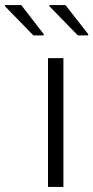

<svg xmlns="http://www.w3.org/2000/svg" viewBox="-98 -740 369 760"><path d="M92 0V-510H153V0ZM251 -600H210L98 -715V-720H161L251 -605ZM75 -600H34L-78 -715V-720H-14L75 -605Z"/></svg>

Font: Saira Light
Style: Regular
Weight: 300
Designer: Hector Gatti with collaboration of the Omnibus-Type team
Foundry: Omnibus-Type
Version: Version 1.100; ttfautohint (v1.8.3)